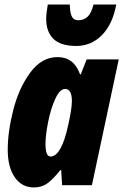

<svg xmlns="http://www.w3.org/2000/svg" viewBox="-20 -814 542 844"><path d="M14 -156Q14 -235 38.5 -331Q63 -427 113 -495Q163 -563 233 -563Q305 -563 332 -487H335L361 -553H502L384 0H253L249 -66H245Q215 -28 189.5 -9Q164 10 129 10Q76 10 45 -34.5Q14 -79 14 -156ZM280 -265Q296 -336 296 -370Q296 -423 266 -423Q243 -423 223 -379.5Q203 -336 191.5 -277.5Q180 -219 180 -181Q180 -126 202 -126Q250 -126 280 -265ZM183 -731Q183 -752 190 -794H287Q287 -761 295 -743Q303 -725 324 -725Q349 -725 365.5 -741Q382 -757 391 -794H491Q475 -707 428 -659.5Q381 -612 315 -612Q246 -612 214.5 -643.5Q183 -675 183 -731Z"/></svg>

Font: Noto Sans UI CondBlack
Style: Italic
Weight: 900
Width: 3
Italic angle: -12°
Designer: Monotype Design Team
Foundry: Monotype Imaging Inc.
Version: Version 1.001